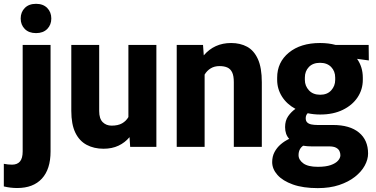

<svg xmlns="http://www.w3.org/2000/svg" viewBox="-55 -761 1947 995"><path d="M131.8 -741.2Q168.5 -741.2 189.7 -719.7Q210.9 -698.2 210.9 -665Q210.9 -632.3 189.7 -610.8Q168.5 -589.4 131.8 -589.4Q94.7 -589.4 73.5 -610.8Q52.2 -632.3 52.2 -665Q52.2 -698.2 73.5 -719.7Q94.7 -741.2 131.8 -741.2ZM207 -528.3V23.9Q207 115.7 162.1 164.6Q117.2 213.4 34.2 213.4Q-1 213.4 -35.2 205.1V87.9Q-13.2 92.3 7.3 92.3Q34.7 92.3 48.6 75.7Q62.5 59.1 62.5 23.9V-528.3Z M610.4 -528.3H755.4V0H619.6L616.2 -50.3Q592.8 -22 559.1 -6.1Q525.4 9.8 481.4 9.8Q432.1 9.8 394.3 -10.3Q356.4 -30.3 335.4 -73.5Q314.5 -116.7 314.5 -186.5V-528.3H459V-185.5Q459 -146 477.3 -127.9Q495.6 -109.9 523.4 -109.9Q556.6 -109.9 577.6 -121.8Q598.6 -133.8 610.4 -154.3Z M1142.6 -538.1Q1189.9 -538.1 1225.6 -518.8Q1261.2 -499.5 1281.5 -454.8Q1301.8 -410.2 1301.8 -334.5V0H1156.7V-335Q1156.7 -367.7 1148.2 -385.7Q1139.6 -403.8 1123.3 -411.1Q1106.9 -418.5 1082.5 -418.5Q1056.2 -418.5 1036.9 -406.7Q1017.6 -395 1005.4 -374.5V0H860.8V-528.3H997.1L1001 -474.1Q1055.7 -538.1 1142.6 -538.1Z M1670.4 -113.3Q1757.8 -113.3 1805.2 -74.2Q1852.5 -35.2 1852.5 34.7Q1852.5 65.4 1835.2 97.2Q1817.9 128.9 1784.4 155.3Q1751 181.6 1702.6 197.8Q1654.3 213.9 1591.8 213.9Q1515.6 213.9 1462.9 195.1Q1410.2 176.3 1382.8 145.5Q1355.5 114.7 1355.5 79.1Q1355.5 49.8 1367.7 26.9Q1379.9 3.9 1399.9 -13.2Q1419.9 -30.3 1443.8 -41.5Q1422.4 -64 1422.4 -102.5Q1422.4 -135.7 1438.2 -158.7Q1454.1 -181.6 1476.1 -196.8Q1431.2 -221.2 1406.2 -260.7Q1381.3 -300.3 1381.3 -347.7V-358.4Q1381.3 -438.5 1442.1 -488.3Q1502.9 -538.1 1603.5 -538.1Q1647.5 -538.1 1683.6 -528.3H1855.5L1856.4 -447.8L1795.4 -456.1Q1825.2 -414.1 1825.2 -358.4V-347.7Q1825.2 -297.4 1798.1 -256.6Q1771 -215.8 1721.4 -191.7Q1671.9 -167.5 1604.5 -167.5Q1570.3 -167.5 1539.6 -174.3Q1529.3 -164.1 1529.3 -148.4Q1529.3 -133.8 1537.4 -126.2Q1545.4 -118.7 1559.3 -116Q1573.2 -113.3 1589.8 -113.3ZM1524.9 -358.9V-346.7Q1524.9 -315.9 1545.9 -293Q1566.9 -270 1604.5 -270Q1641.1 -270 1661.6 -293Q1682.1 -315.9 1682.1 -346.7V-358.9Q1682.1 -392.1 1661.1 -413.8Q1640.1 -435.5 1603.5 -435.5Q1566.4 -435.5 1545.7 -413.8Q1524.9 -392.1 1524.9 -358.9ZM1591.8 103.5Q1633.3 103.5 1658.9 94.5Q1684.6 85.4 1696.8 71.5Q1709 57.6 1709 43.5Q1709 32.2 1704.1 21.7Q1699.2 11.2 1686.5 4.4Q1673.8 -2.4 1649.9 -2.4H1558.6Q1536.6 -2.4 1516.1 -5.9Q1492.2 10.7 1492.2 43Q1492.2 67.4 1516.6 85.4Q1541 103.5 1591.8 103.5Z"/></svg>

Font: Robert Sans Black
Style: Regular
Weight: 900
Designer: Christian Robertson (extended by Adam Twardoch)
Foundry: Google
Version: Version 12.135;April 2, 2019;FontCreator 11.5.0.2425 64-bit;